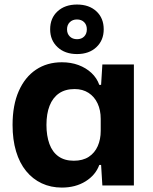

<svg xmlns="http://www.w3.org/2000/svg" viewBox="-20 -822 676 851"><path d="M254.1 9.4Q205.4 9.4 165.1 -9.4Q124.7 -28.3 95.7 -63.9Q66.7 -99.4 51.2 -151.1Q35.7 -202.7 35.7 -268.3Q35.7 -356.3 63.2 -418.4Q90.7 -480.6 139.7 -513.3Q188.7 -546 254.1 -546Q294.6 -546 328 -533.6Q361.4 -521.1 385.4 -498.7Q409.3 -476.3 420.1 -445.9H428.1L433.7 -536.3H573.4V0H433.7L428.1 -91H420.1Q403.7 -45.9 359.1 -18.2Q314.6 9.4 254.1 9.4ZM307.1 -109.6Q347.1 -109.6 373.6 -127Q400 -144.4 413.2 -174.4Q426.4 -204.4 426.4 -241.9V-295Q426.4 -333.9 412.5 -363.6Q398.6 -393.4 372.5 -410.4Q346.4 -427.3 310.7 -427.3Q269 -427.3 241.3 -408Q213.6 -388.7 199.7 -353.1Q185.9 -317.6 185.9 -268.3Q185.9 -220.3 199 -184.2Q212.1 -148.1 239.1 -128.9Q266.1 -109.6 307.1 -109.6ZM321.4 -582.4Q267.9 -582.4 235.1 -613Q202.3 -643.6 202.3 -692Q202.3 -741.7 235.1 -771.8Q267.9 -801.9 321.4 -801.9Q374.9 -801.9 407.3 -771.8Q439.7 -741.7 439.7 -692Q439.7 -643.6 407.3 -613Q374.9 -582.4 321.4 -582.4ZM321.5 -648.3Q341.4 -648.3 353.1 -660.3Q364.9 -672.3 364.9 -692Q364.9 -711.7 353 -723.7Q341.1 -735.7 321 -735.7Q301.6 -735.7 289.4 -723.7Q277.1 -711.7 277.1 -692Q277.1 -672.3 289.4 -660.3Q301.6 -648.3 321.5 -648.3Z"/></svg>

Font: Mona Sans ExtraLight
Style: Regular
Weight: 200
Designer: Deni Anggara
Foundry: GitHub
Version: Version 2.000